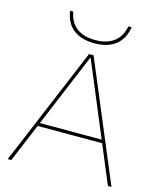

<svg xmlns="http://www.w3.org/2000/svg" viewBox="-136 -1047 956 1144"><g transform="rotate(15 342.0 -475.0)"><path d="M22 0 328 -730H356L662 0H640L343 -711H341L44 0ZM132 -237V-257H552V-237ZM342 -800Q260 -800 211.5 -838Q163 -876 152 -950H172Q183 -886 226 -853Q269 -820 342 -820Q413 -820 456.5 -853Q500 -886 512 -950H532Q520 -876 471.5 -838Q423 -800 342 -800Z"/></g></svg>

Font: M PLUS 1 Thin
Style: Regular
Weight: 100
Designer: Coji Morishita
Foundry: UNDERFOREST DESIGN
Version: Version 1.001